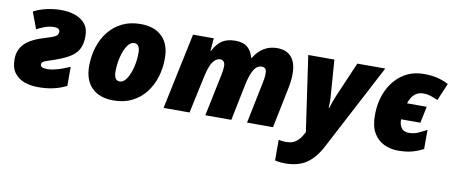

<svg xmlns="http://www.w3.org/2000/svg" viewBox="-69 -849 3238 1375"><g transform="rotate(10 1549.5 -161.5)"><path d="M210.9 9.8Q158.7 9.8 113.3 -6.1Q67.9 -22 40 -58.8Q12.2 -95.7 12.2 -158.2Q12.2 -226.6 57.1 -272.2Q102.1 -317.9 210.9 -349.1Q248 -359.9 265.6 -368.4Q283.2 -377 288.6 -386.2Q293.9 -395.5 293.9 -407.2Q293.9 -418.5 284.2 -426.3Q274.4 -434.1 251 -434.1Q220.2 -434.1 188 -422.9Q155.8 -411.6 127 -396L82 -517.1Q121.6 -538.6 174.3 -550.8Q227.1 -563 280.8 -563Q335 -563 381.3 -547.6Q427.7 -532.2 455.8 -498.3Q483.9 -464.4 483.9 -408.2Q483.9 -349.1 462.4 -310.8Q440.9 -272.5 392.6 -245.6Q344.2 -218.8 263.2 -192.9Q229 -182.6 217 -175.3Q205.1 -168 205.1 -152.8Q205.1 -142.1 215.8 -135.5Q226.6 -128.9 254.9 -128.9Q278.3 -128.9 307.6 -135.7Q336.9 -142.6 366 -153.1Q395 -163.6 418 -173.8V-35.2Q373 -12.7 323.5 -1.5Q273.9 9.8 210.9 9.8Z M759.8 9.8Q658.2 9.8 602.5 -45.7Q546.9 -101.1 546.9 -203.1Q546.9 -273.9 566.7 -338.6Q586.4 -403.3 626 -453.9Q665.5 -504.4 723.9 -533.7Q782.2 -563 858.9 -563Q960.9 -563 1016.4 -507.6Q1071.8 -452.1 1071.8 -350.1Q1071.8 -279.3 1052 -214.6Q1032.2 -149.9 992.7 -99.4Q953.1 -48.8 895 -19.5Q836.9 9.8 759.8 9.8ZM780.8 -131.8Q809.1 -131.8 831.1 -165.3Q853 -198.7 866 -250.2Q878.9 -301.8 878.9 -356Q878.9 -420.9 836.9 -420.9Q809.1 -420.9 787.1 -387.7Q765.1 -354.5 752.4 -303Q739.7 -251.5 739.7 -196.8Q739.7 -131.8 780.8 -131.8Z M1124 0 1240.7 -553.2H1391.6L1383.8 -461.9H1387.7Q1417 -517.1 1453.9 -540Q1490.7 -563 1547.9 -563Q1605 -563 1636 -536.9Q1667 -510.7 1679.7 -461.9H1683.6Q1745.1 -563 1851.6 -563Q1919.9 -563 1955.8 -521.5Q1991.7 -480 1991.7 -399.9Q1991.7 -355 1981 -299.8L1919.9 0H1731L1793.9 -308.1Q1796.4 -317.9 1798.6 -335Q1800.8 -352.1 1800.8 -373Q1800.8 -413.1 1766.6 -413.1Q1731 -413.1 1708.5 -375.7Q1686 -338.4 1670.9 -265.1L1616.7 0H1427.7L1491.7 -308.1Q1494.1 -319.3 1496.6 -337.2Q1499 -355 1499 -367.2Q1499 -391.6 1489 -402.3Q1479 -413.1 1463.9 -413.1Q1436 -413.1 1412.8 -383.8Q1389.6 -354.5 1370.6 -269L1313 0Z M2050.8 240.2Q2022.5 240.2 2004.4 237.5Q1986.3 234.9 1975.6 231.9V82Q1984.9 84 1998.5 85.9Q2012.2 87.9 2028.8 87.9Q2072.3 87.9 2098.9 69.6Q2125.5 51.3 2146.5 14.2L2157.7 -5.9L2078.6 -553.2H2268.6L2287.6 -298.8Q2290 -273.4 2289.8 -250.5Q2289.6 -227.5 2288.6 -206.1H2292.5Q2299.3 -228.5 2309.1 -255.6Q2318.8 -282.7 2326.7 -300.8L2435.5 -553.2H2638.7L2311.5 69.8Q2266.6 156.2 2206.1 198.2Q2145.5 240.2 2050.8 240.2Z M2829.6 9.8Q2775.4 9.8 2728.3 -12Q2681.2 -33.7 2652.3 -82.3Q2623.5 -130.9 2623.5 -210.9Q2623.5 -311 2660.2 -390.6Q2696.8 -470.2 2763.2 -516.6Q2829.6 -563 2919.4 -563Q2977.5 -563 3019.3 -552.2Q3061 -541.5 3098.6 -522L3045.4 -396Q3021 -407.2 2994.4 -416Q2967.8 -424.8 2935.5 -424.8Q2903.3 -424.8 2877.2 -403.8Q2851.1 -382.8 2835.4 -335H2978.5L2953.6 -214.8H2813.5V-208Q2813.5 -175.3 2830.3 -152.1Q2847.2 -128.9 2884.3 -128.9Q2919.9 -128.9 2949.2 -141.6Q2978.5 -154.3 3012.7 -173.8V-34.2Q2973.6 -13.2 2930.7 -1.7Q2887.7 9.8 2829.6 9.8Z"/></g></svg>

Font: Open Sans ExtraBold
Style: Italic
Weight: 800
Italic angle: -12°
Designer: Monotype Design Team
Foundry: Monotype Imaging Inc.
Version: Version 3.000; ttfautohint (v1.8.4)